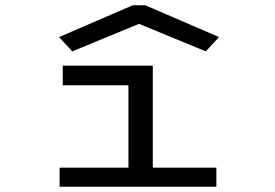

<svg xmlns="http://www.w3.org/2000/svg" viewBox="-20 -705 1040 725"><path d="M205 0V-72H465V-383H217V-457H557V-72H797V0ZM253 -511 203 -565 481 -685H529L807 -565L757 -511L505 -615Z"/></svg>

Font: Inconsolata UltraExpanded
Style: Regular
Weight: 400
Width: 9
Monospace: yes
Designer: Raph Levien, Cyreal, Brenton Simpson
Foundry: Raph Levien, Cyreal, Google
Version: Version 3.000; ttfautohint (v1.8.2.53-6de2)